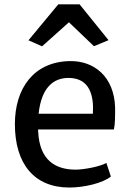

<svg xmlns="http://www.w3.org/2000/svg" viewBox="-20 -841 588 869"><path d="M170.4 -631.3 292 -740.2 405.3 -631.8 471.2 -659.2 340.3 -821.3H243.7L108.9 -658.7ZM47.4 -279.3C47.4 -98.6 135.7 7.8 293.9 7.8C360.8 7.8 445.3 -12.2 481.9 -42L461.4 -103.5C434.1 -87.4 359.9 -73.2 322.8 -73.2C231.9 -73.2 159.2 -114.3 152.8 -245.1C152.8 -248.5 152.3 -251.5 152.3 -254.9H495.6C501 -279.8 501 -312.5 501 -354.5C496.6 -493.7 406.7 -566.4 295.9 -564.5C132.8 -561.5 47.4 -441.4 47.4 -279.3ZM154.8 -326.2C167.5 -446.3 223.1 -488.3 290 -488.3C387.7 -488.3 405.3 -405.8 400.4 -326.2Z"/></svg>

Font: Merriweather Sans
Style: Regular
Weight: 400
Designer: Eben Sorkin ( eben@eyebytes.com )
Foundry: Eben Sorkin
Version: Version 1.003